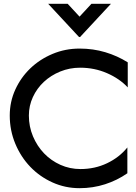

<svg xmlns="http://www.w3.org/2000/svg" viewBox="-20 -969 713 1004"><path d="M402 -779Q401 -775 394 -775L390 -779L232 -949H334L396 -882L458 -949H560ZM648 -512Q605 -558 539.5 -586.5Q474 -615 399 -615Q344 -615 295 -595Q246 -575 209.5 -541Q173 -507 152 -461.5Q131 -416 131 -365Q131 -307 152.5 -256Q174 -205 210.5 -167Q247 -129 296 -107Q345 -85 401 -85Q476 -85 540 -115.5Q604 -146 646 -198V-63Q593 -26 529.5 -5.5Q466 15 396 15Q321 15 254.5 -15Q188 -45 138.5 -96.5Q89 -148 60 -217.5Q31 -287 31 -365Q31 -437 60 -500.5Q89 -564 138.5 -611.5Q188 -659 254.5 -687Q321 -715 396 -715Q467 -715 530.5 -696Q594 -677 648 -643Z"/></svg>

Font: Railway
Style: Regular
Weight: 400
Version: 1.000